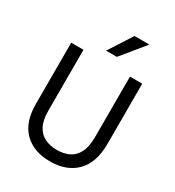

<svg xmlns="http://www.w3.org/2000/svg" viewBox="-222 -1077 1114 1220"><g transform="rotate(30 335.0 -466.5)"><path d="M371 -775H292L402 -946H511ZM335 13Q214 13 144.5 -56Q75 -125 75 -259V-708H165V-260Q165 -192 187 -150.5Q209 -109 247.5 -90.5Q286 -72 335 -72Q386 -72 424.5 -90.5Q463 -109 484.5 -151.5Q506 -194 506 -265V-708H596V-267Q596 -128 525.5 -57.5Q455 13 335 13Z"/></g></svg>

Font: LXGW 975 Gothic SC
Style: Regular
Weight: 400
Version: Version 2.01;February 25, 2021